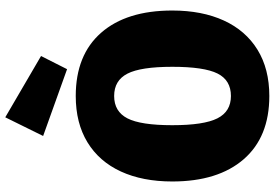

<svg xmlns="http://www.w3.org/2000/svg" viewBox="-177 -847 1044 730"><g transform="rotate(-90 345.0 -482.0)"><path d="M670 -349Q670 -236 632 -153Q594 -70 521 -25Q448 20 345 20Q189 20 104.5 -77.5Q20 -175 20 -349Q20 -462 58 -544.5Q96 -627 169 -671.5Q242 -716 345 -716Q501 -716 585.5 -619.5Q670 -523 670 -349ZM234 -349Q234 -229 260 -177.5Q286 -126 345 -126Q405 -126 430.5 -177Q456 -228 456 -349Q456 -469 430 -519.5Q404 -570 345 -570Q286 -570 260 -519.5Q234 -469 234 -349ZM264 -984 497 -848 447 -749 193 -840Z"/></g></svg>

Font: Fira Sans Black
Style: Regular
Weight: 900
Designer: Carrois Corporate & Edenspiekermann AG
Foundry: Carrois Corporate GbR & Edenspiekermann AG
Version: Version 4.203